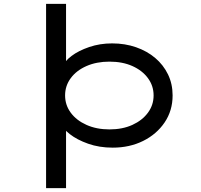

<svg xmlns="http://www.w3.org/2000/svg" viewBox="-20 -760 1049 1000"><path d="M220 220V-740H324V-405L308 -414Q316 -441 352.5 -468.5Q389 -496 444.5 -515Q500 -534 564 -534Q631 -534 688.5 -514Q746 -494 788.5 -458Q831 -422 855 -372.5Q879 -323 879 -263Q879 -184 837.5 -122.5Q796 -61 725.5 -26Q655 9 567 9Q497 9 439 -11.5Q381 -32 343.5 -61.5Q306 -91 298 -117L324 -131V220ZM550 -86Q618 -86 669.5 -109.5Q721 -133 750.5 -173Q780 -213 780 -263Q780 -313 750.5 -353Q721 -393 669.5 -416Q618 -439 550 -439Q483 -439 430.5 -416Q378 -393 348.5 -353Q319 -313 319 -263Q319 -213 348.5 -173Q378 -133 430.5 -109.5Q483 -86 550 -86Z"/></svg>

Font: Lexend Zetta
Style: Regular
Weight: 400
Designer: Bonnie Shaver-Troup, Thomas Jockin
Foundry: Lexend
Version: Version 1.007